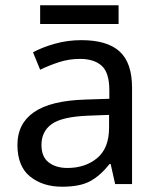

<svg xmlns="http://www.w3.org/2000/svg" viewBox="-20 -697 601 727"><path d="M288 -545Q386 -545 433 -502Q480 -459 480 -365V0H416L399 -76H395Q360 -32 321.5 -11Q283 10 215 10Q142 10 94 -28.5Q46 -67 46 -149Q46 -229 109 -272.5Q172 -316 303 -320L394 -323V-355Q394 -422 365 -448Q336 -474 283 -474Q241 -474 203 -461.5Q165 -449 132 -433L105 -499Q140 -518 188 -531.5Q236 -545 288 -545ZM314 -259Q214 -255 175.5 -227Q137 -199 137 -148Q137 -103 164.5 -82Q192 -61 235 -61Q303 -61 348 -98.5Q393 -136 393 -214V-262ZM429 -677V-606H132V-677Z"/></svg>

Font: Noto Sans Hebrew Droid
Style: Regular
Weight: 400
Designer: Monotype Design Team
Foundry: Monotype Imaging Inc.
Version: Version 1.100